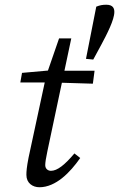

<svg xmlns="http://www.w3.org/2000/svg" viewBox="-20 -770 498 803"><path d="M65 -425H203.5L368.4 -420L375.5 -474.2H207.6V-477.3L72.1 -465.2L65 -425ZM99.5 -111.1C91.5 -70.3 90.4 -52.8 90.4 -38.4C90.4 -4.1 116.5 13.1 145 13.1C213.4 13.1 273.6 -49 315.5 -109.2L291.3 -128.3C250.6 -80.4 219.8 -55.6 193 -55.6C181.1 -55.6 169.2 -63.5 169.2 -79.5C169.2 -89.5 172.2 -110.3 178.1 -137.1L278.1 -609.3H227L173.3 -454L99.5 -111.1ZM424.9 -750.2C408.8 -750.2 397.8 -748.2 382.6 -742.1L339.6 -523.9L370 -520.9L403.3 -582.4C427.4 -627.4 458.2 -687 458.2 -720C458.2 -733.2 454 -750.2 424.9 -750.2Z"/></svg>

Font: Source Serif Variable
Style: Italic
Weight: 389
Italic angle: -12°
Designer: Frank Grießhammer
Foundry: Adobe Systems Incorporated
Version: Version 3.001;hotconv 1.0.111;makeotfexe 2.5.65597